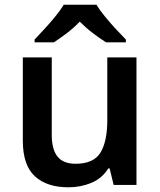

<svg xmlns="http://www.w3.org/2000/svg" viewBox="-20 -786 680 816"><path d="M560 -542V0H463L446 -70H440Q414 -28 368.5 -9Q323 10 271 10Q179 10 128 -37Q77 -84 77 -188V-542H200V-212Q200 -151 224.5 -120.5Q249 -90 301 -90Q378 -90 407 -137.5Q436 -185 436 -275V-542ZM390 -766Q403 -744 425.5 -716.5Q448 -689 472 -663Q496 -637 515 -618V-606H431Q405 -622 375.5 -644.5Q346 -667 319 -694Q293 -667 264 -645Q235 -623 209 -606H127V-618Q146 -638 169.5 -663.5Q193 -689 215.5 -716.5Q238 -744 251 -766Z"/></svg>

Font: Noto Sans New Tai Lue SemiBold
Style: Regular
Weight: 600
Version: Version 2.003